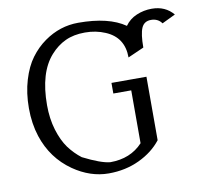

<svg xmlns="http://www.w3.org/2000/svg" viewBox="-79 -791 948 887"><g transform="rotate(-10 394.5 -347.5)"><path d="M342.8 -700.2Q485.4 -700.2 562 -647Q582.5 -676.3 616.5 -690.7Q650.4 -705.1 688 -705.1Q751.5 -705.1 789.1 -660.2L726.1 -629.9Q708.5 -654.8 676 -654.8Q643.6 -654.8 631.3 -626.5Q619.1 -598.1 619.1 -535.2L543.9 -502Q543.9 -596.7 460 -631.8Q416.5 -650.4 365.7 -650.4H364.3Q312.5 -650.4 273.4 -632.3Q234.4 -614.3 203.1 -579.1Q134.8 -502.9 134.8 -350.1Q134.8 -286.6 150.9 -233.4Q167 -180.7 192.4 -145.5Q218.8 -110.4 251 -85.9Q334 -43.9 377 -40Q472.2 -40 529.8 -102.1V-350.1H445.8V-399.9H609.9V-102.1Q570.8 -51.8 505.6 -21Q440.4 9.8 361.8 9.8Q275.4 9.8 195.8 -45.4Q105.5 -108.4 69.8 -216.8Q49.8 -278.3 49.8 -350.3Q49.8 -422.4 67.9 -482.2Q85.9 -542 115.2 -581.5Q144.5 -621.1 183.1 -648.4Q256.3 -700.2 342.8 -700.2Z"/></g></svg>

Font: Pfennig
Style: Medium
Weight: 500
Version: Version 20120410 ; ttfautohint (v0.8)